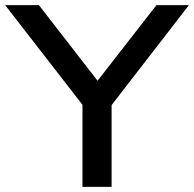

<svg xmlns="http://www.w3.org/2000/svg" viewBox="-34 -725 753 745"><path d="M286 0V-362L308 -290L-14 -705H117L352 -402H337L573 -705H699L378 -290L399 -362V0Z"/></svg>

Font: Nunito Sans 10pt SemiExpanded SemiBold
Style: Regular
Weight: 600
Width: 6
Designer: Vernon Adams
Foundry: Vernon Adams
Version: Version 3.101;gftools[0.9.27]